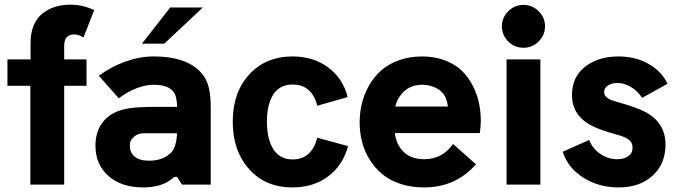

<svg xmlns="http://www.w3.org/2000/svg" viewBox="-20 -799 2942 831"><path d="M111.3 0V-427.7H12.2V-542H112.3V-614.3Q112.3 -657.7 126.5 -690.4Q140.6 -723.1 165.3 -741.9Q189.9 -760.7 219.7 -769.8Q249.5 -778.8 284.7 -778.8Q337.9 -778.8 387.7 -755.4L341.3 -636.7Q320.8 -649.9 301.3 -649.9Q257.8 -649.9 257.8 -600.1V-542H354.5V-427.7H257.8V0Z M857.9 -766.6 690.9 -609.9H594.2L716.8 -766.6ZM858.4 -474.6Q875.5 -452.6 883.8 -419.4Q892.1 -386.2 892.1 -330.1V0H767.6L746.6 -33.2H734.4Q716.8 -17.6 699.7 -8.8Q657.7 12.2 599.6 12.2Q505.4 12.2 449.2 -37.4Q393.1 -86.9 393.1 -168.9Q393.1 -218.3 414.3 -254.6Q435.5 -291 475.1 -311Q500.5 -324.2 538.8 -330.3Q577.1 -336.4 646.5 -336.4H746.6Q745.6 -366.2 740 -383.8Q734.4 -401.4 720.7 -412.1Q696.3 -432.1 644 -432.1Q609.9 -432.1 570.1 -416.7Q530.3 -401.4 494.1 -373.5L407.7 -471.2Q460.9 -510.3 522.7 -532.5Q584.5 -554.7 644 -554.7Q797.9 -554.7 858.4 -474.6ZM722.2 -140.1Q743.7 -164.1 746.1 -222.2H603Q572.8 -222.2 555.2 -202.1Q546.9 -192.9 544.4 -186.8Q542 -180.7 542 -168Q542 -139.2 562.7 -121.3Q583.5 -103.5 625.5 -103.5Q687 -103.5 722.2 -140.1Z M1245.1 12.2Q1128.9 12.2 1058.1 -67.1Q987.3 -146.5 987.3 -272.5Q987.3 -398.9 1058.8 -476.8Q1130.4 -554.7 1246.1 -554.7Q1336.9 -554.7 1400.9 -506.8Q1464.8 -459 1484.9 -378.9L1353 -341.3Q1343.3 -383.8 1316.7 -408.4Q1290 -433.1 1246.1 -433.1Q1216.3 -433.1 1194.3 -420.4Q1172.4 -407.7 1159.7 -385Q1147 -362.3 1141.1 -334.2Q1135.3 -306.2 1135.3 -272.5Q1135.3 -238.8 1141.1 -210.4Q1147 -182.1 1159.7 -158.7Q1172.4 -135.3 1194.3 -122.1Q1216.3 -108.9 1246.1 -108.9Q1289.1 -108.9 1316.2 -134.5Q1343.3 -160.2 1353 -203.1L1486.3 -166.5Q1464.4 -84 1400.6 -35.9Q1336.9 12.2 1245.1 12.2Z M2061 -275.4Q2061 -253.9 2056.6 -223.1H1689Q1694.8 -172.9 1727.1 -141.4Q1759.3 -109.9 1816.4 -109.9Q1894 -109.9 1940.9 -175.8L2040 -87.9Q1952.1 12.2 1815.4 12.2Q1759.8 12.2 1713.1 -3.2Q1666.5 -18.6 1634.3 -45.4Q1602.1 -72.3 1579.8 -108.2Q1557.6 -144 1547.1 -184.6Q1536.6 -225.1 1536.6 -269Q1536.6 -311.5 1546.4 -351.8Q1556.2 -392.1 1577.4 -429.2Q1598.6 -466.3 1629.6 -493.9Q1660.6 -521.5 1706.3 -538.1Q1752 -554.7 1806.6 -554.7Q1861.8 -554.7 1906.5 -537.4Q1951.2 -520 1979.5 -492.2Q2007.8 -464.4 2026.6 -427.2Q2045.4 -390.1 2053.2 -352.5Q2061 -314.9 2061 -275.4ZM1807.6 -432.1Q1759.8 -432.1 1730 -404.5Q1700.2 -377 1690.9 -337.9H1918.5Q1916.5 -353 1913.1 -364.3Q1903.3 -397.9 1873.3 -415Q1843.3 -432.1 1807.6 -432.1Z M2152.3 -685.5Q2152.3 -723.1 2179.9 -750.5Q2207.5 -777.8 2245.6 -777.8Q2283.7 -777.8 2311.3 -750.5Q2338.9 -723.1 2338.9 -685.5Q2338.9 -647 2311.3 -619.6Q2283.7 -592.3 2245.6 -592.3Q2207.5 -592.3 2179.9 -619.4Q2152.3 -646.5 2152.3 -685.5ZM2172.4 0V-542H2318.8V0Z M2657.7 12.2Q2571.3 12.2 2504.4 -30.3Q2437.5 -72.8 2415.5 -142.1L2530.3 -193.4Q2543.9 -156.2 2577.9 -133.1Q2611.8 -109.9 2651.4 -109.9Q2680.7 -109.9 2699.2 -122.8Q2717.8 -135.7 2717.8 -160.2Q2717.8 -182.6 2700.7 -195.1Q2683.6 -207.5 2647.9 -216.8Q2584.5 -234.4 2551.3 -250Q2455.6 -293.9 2455.6 -387.7Q2455.6 -466.3 2512.7 -510.5Q2569.8 -554.7 2656.7 -554.7Q2730.5 -554.7 2787.1 -522.5Q2843.8 -490.2 2869.1 -436.5L2759.3 -375.5Q2741.2 -403.8 2711.9 -421.9Q2682.6 -439.9 2652.3 -439.9Q2628.4 -439.9 2611.6 -429.2Q2594.7 -418.5 2594.7 -399.9Q2594.7 -387.7 2604.5 -378.9Q2614.3 -370.1 2625.5 -366Q2636.7 -361.8 2659.2 -355.5Q2738.3 -333.5 2774.4 -313.5Q2860.4 -267.1 2860.4 -173.3Q2860.4 -89.8 2804.7 -38.8Q2749 12.2 2657.7 12.2Z"/></svg>

Font: Acari Sans Neue Black
Style: Regular
Weight: 900
Designer: Alfredo Marco Pradil
Foundry: Alfredo Marco Pradil
Version: Version 1.045;June 16, 2019;FontCreator 11.5.0.2425 64-bit; 